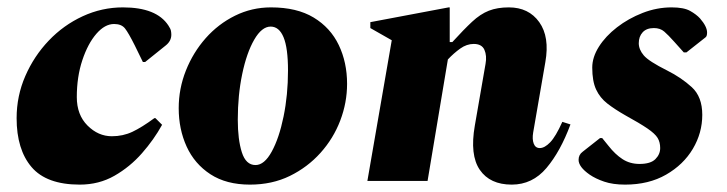

<svg xmlns="http://www.w3.org/2000/svg" viewBox="-20 -490 1968 520"><path d="M196 10Q106 10 65.5 -37.5Q25 -85 25 -170Q25 -230 48.5 -284Q72 -338 112 -380Q152 -422 204 -446Q256 -470 313 -470Q404 -470 436 -421Q442 -412 443 -406.5Q444 -401 444 -396Q444 -379 429 -367L373 -322H367L345 -367Q328 -401 318.5 -413Q309 -425 289 -425Q264 -425 241 -398.5Q218 -372 203 -327Q188 -282 188 -227Q188 -179 217 -150Q246 -121 283 -121Q313 -121 338.5 -133Q364 -145 398 -170H401L419 -152Q397 -112 364.5 -75Q332 -38 290 -14Q248 10 196 10Z M657 10Q593 10 550 -18Q507 -46 485.5 -93Q464 -140 464 -197Q464 -250 483.5 -299Q503 -348 537 -386.5Q571 -425 616.5 -447.5Q662 -470 714 -470Q784 -470 829.5 -442.5Q875 -415 897.5 -368Q920 -321 920 -263Q920 -212 901.5 -163.5Q883 -115 848 -76Q813 -37 765 -13.5Q717 10 657 10ZM672 -43Q696 -43 716 -79.5Q736 -116 748 -174.5Q760 -233 760 -299Q760 -360 748 -389Q736 -418 713 -418Q689 -418 668.5 -382.5Q648 -347 636 -289.5Q624 -232 624 -166Q624 -112 635 -77.5Q646 -43 672 -43Z M975 0 1041 -381 983 -414V-430L1195 -470H1198V-376H1205Q1236 -410 1258.5 -431Q1281 -452 1304 -461Q1327 -470 1358 -470Q1412 -470 1440.5 -430Q1469 -390 1457 -322L1424 -131Q1421 -113 1425.5 -101Q1430 -89 1442 -89Q1455 -89 1470 -104.5Q1485 -120 1503 -160L1525 -153Q1498 -80 1460 -35Q1422 10 1366 10Q1307 10 1279.5 -30Q1252 -70 1266 -150L1295 -317Q1299 -339 1292 -355Q1285 -371 1263 -371Q1244 -371 1226.5 -358.5Q1209 -346 1193 -329L1138 0Z M1673 10Q1640 10 1616.5 2Q1593 -6 1577 -17Q1547 -38 1547 -57Q1547 -71 1558 -79L1605 -116H1611L1628 -95Q1646 -72 1666 -59Q1686 -46 1712 -46Q1742 -46 1755 -59Q1768 -72 1768 -89Q1768 -105 1761 -116.5Q1754 -128 1733.5 -142Q1713 -156 1673 -178Q1645 -194 1625 -209.5Q1605 -225 1594.5 -247.5Q1584 -270 1584 -307Q1584 -335 1602 -363.5Q1620 -392 1651 -416Q1682 -440 1720.5 -455Q1759 -470 1799 -470Q1832 -470 1849 -460.5Q1866 -451 1876 -440Q1895 -418 1895 -402Q1895 -392 1891 -389L1839 -348H1832L1806 -377Q1790 -395 1779 -404.5Q1768 -414 1751 -414Q1731 -414 1720.5 -402.5Q1710 -391 1710 -373Q1710 -356 1723.5 -340Q1737 -324 1787 -299Q1825 -280 1853.5 -254Q1882 -228 1882 -179Q1882 -130 1856.5 -87Q1831 -44 1784 -17Q1737 10 1673 10Z"/></svg>

Font: Spectral ExtraBold
Style: Italic
Weight: 800
Italic angle: -10°
Designer: Jean-Baptiste Levee
Foundry: Production Type
Version: Version 2.001